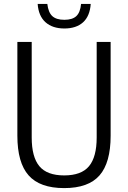

<svg xmlns="http://www.w3.org/2000/svg" viewBox="-20 -955 656 984"><path d="M309 9Q184.5 9 126.8 -56Q69 -121 69 -259.5V-740H142.5V-250.5Q142.5 -150.5 181.8 -103.2Q221 -56 309 -56Q397 -56 436.2 -103.2Q475.5 -150.5 475.5 -250.5V-740H547V-259.5Q547 -121 490 -56Q433 9 309 9ZM310 -809Q249 -809 213.2 -841Q177.5 -873 173 -935H222.5Q227.5 -891.5 248 -872.5Q268.5 -853.5 310 -853.5Q351 -853.5 371.2 -872.5Q391.5 -891.5 395.5 -935H445Q440.5 -872 405.5 -840.5Q370.5 -809 310 -809Z"/></svg>

Font: Encode Sans Condensed
Style: Regular
Weight: 400
Width: 3
Designer: Multiple Designers
Foundry: Impallari Type
Version: Version 3.000; ttfautohint (v1.8.3) -l 8 -r 50 -G 200 -x 14 